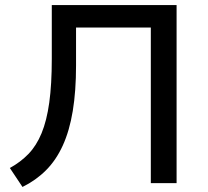

<svg xmlns="http://www.w3.org/2000/svg" viewBox="-20 -725 824 760"><path d="M69 15 19 -60Q61 -83 92.5 -115.5Q124 -148 144.5 -197.5Q165 -247 175 -319Q185 -391 185 -492V-705H679V0H577V-616H281V-466Q281 -364 268 -285.5Q255 -207 228.5 -149Q202 -91 162 -51Q122 -11 69 15Z"/></svg>

Font: Nunito Sans 7pt Medium
Style: Regular
Weight: 500
Designer: Vernon Adams
Foundry: Vernon Adams
Version: Version 3.101;gftools[0.9.27]